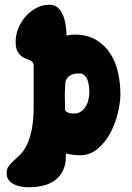

<svg xmlns="http://www.w3.org/2000/svg" viewBox="-20 -780 558 810"><path d="M294 -634Q348 -634 385 -612Q422 -590 445 -554.5Q468 -519 478 -474Q488 -429 488 -383Q488 -349 477.5 -304.5Q467 -260 446 -220Q425 -180 392.5 -152.5Q360 -125 317 -125Q302 -125 287 -127Q272 -129 258 -132V-121Q258 -85 245.5 -60Q233 -35 212 -19.5Q191 -4 162.5 3Q134 10 102 10Q88 10 71.5 7.5Q55 5 41 -1.5Q27 -8 17.5 -19.5Q8 -31 8 -49Q8 -68 16.5 -79Q25 -90 37.5 -101.5Q50 -113 65 -127.5Q80 -142 92.5 -167Q105 -192 113.5 -231.5Q122 -271 122 -332V-503Q122 -508 120 -513.5Q118 -519 113 -521Q108 -527 96.5 -530Q85 -533 74 -540.5Q63 -548 54.5 -562Q46 -576 46 -605Q46 -633 57.5 -661Q69 -689 88.5 -711Q108 -733 133.5 -746.5Q159 -760 188 -760Q208 -760 221.5 -749.5Q235 -739 243.5 -721Q252 -703 256 -679.5Q260 -656 261 -630Q277 -634 294 -634ZM255 -313Q260 -308 268 -304.5Q276 -301 290 -301Q309 -301 321.5 -309.5Q334 -318 342 -331.5Q350 -345 353.5 -361Q357 -377 357 -393Q357 -402 355.5 -415Q354 -428 350 -440Q346 -452 338 -460.5Q330 -469 317 -470Q290 -472 272 -459Q254 -446 255 -418Q253 -392 253.5 -366Q254 -340 255 -313Z"/></svg>

Font: r_Neptun CAT
Style: Regular
Weight: 400
Foundry: Peter Wiegel, CAT-Fonts
Version: Version 1.000;June 8, 2024;FontCreator 14.0.0.2814 32-bit